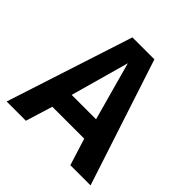

<svg xmlns="http://www.w3.org/2000/svg" viewBox="-184 -856 1008 1008"><g transform="rotate(45 320.0 -352.5)"><path d="M9 0 238 -705H401L632 0H482L435 -150H198L152 0ZM226 -266H407L317 -592Z"/></g></svg>

Font: Georama SemiBold
Style: Regular
Weight: 600
Designer: Jean-Baptiste Levee
Foundry: Production Type
Version: Version 1.000